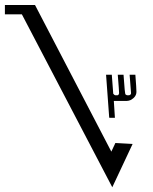

<svg xmlns="http://www.w3.org/2000/svg" viewBox="-20 -706 626 784"><path d="M438.5 58.6 69.3 -647.5H0V-685.5H123L434.6 -86.9L451.2 -122.1L521.5 -118.2ZM413.1 -400.9H436.5Q441.4 -335 442.4 -323.2Q447.3 -316.9 452.1 -316.9H459Q464.8 -316.9 466.3 -325.7Q466.3 -334.5 460.9 -400.9H484.4Q489.7 -320.3 492.7 -320.3Q497.1 -316.9 500 -316.9H506.8Q515.1 -318.8 515.1 -325.7L509.3 -400.9H532.7Q537.1 -344.7 537.1 -331.1Q537.1 -311 514.6 -297.9Q504.9 -293.9 498 -293.9H444.8Q444.8 -287.6 449.2 -225.1H427.2Q425.8 -225.1 425.8 -227.5Z"/></svg>

Font: Kadhim
Style: Regular
Weight: 400
Designer: Developer/ Husham Jawad
Version: Version 1.00;December 29, 2020;FontCreator 13.0.0.2683 32-bi